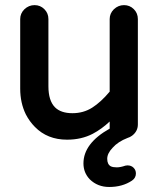

<svg xmlns="http://www.w3.org/2000/svg" viewBox="-20 -535 635 765"><path d="M312.5 116.2Q312.5 36.1 417 -22.5V-50.8Q384.8 -20.5 349.6 -2Q304.7 21.5 247.1 21.5Q168.9 21.5 119.1 -29.3Q97.7 -50.8 83 -79.1Q60.5 -125 60.5 -181.6V-459Q60.5 -481.4 77.1 -498Q94.7 -514.6 117.7 -514.6Q140.6 -514.6 156.7 -498.5Q172.9 -482.4 172.9 -459V-191.4Q172.9 -133.8 199.2 -107.4Q222.7 -84 268.6 -84Q312.5 -84 347.2 -106Q381.8 -127.9 417 -169.9V-459Q417 -481.4 433.6 -498Q451.2 -514.6 474.1 -514.6Q497.1 -514.6 513.2 -498.5Q529.3 -482.4 529.3 -459V-39.1Q529.3 -11.7 505.9 5.9Q498 11.7 488.3 14.6Q450.2 29.3 428.7 53.7Q407.2 76.2 407.2 97.7Q407.2 120.1 421.9 127.9Q430.7 131.8 445.3 131.8Q460 131.8 479.5 125L487.3 124H488.3Q502.9 124 512.2 133.3Q521.5 142.6 521.5 156.2Q521.5 173.8 505.9 184.6Q467.8 210 415 210Q369.1 210 337.9 179.7Q312.5 153.3 312.5 116.2Z"/></svg>

Font: FakePearl
Style: SemiBold
Weight: 400
Version: Version 1.2